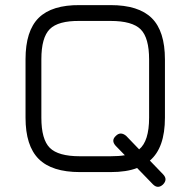

<svg xmlns="http://www.w3.org/2000/svg" viewBox="-20 -674 748 752"><path d="M293 0Q183 0 131.5 -51.5Q80 -103 80 -213V-442Q80 -553 131.5 -604Q183 -655 293 -654H413Q523 -654 574.5 -603Q626 -552 626 -441V-213Q626 -95 567 -45L619 9Q638 29 618 49Q598 67 579 48L517 -16Q476 0 413 0ZM142 -213Q142 -128 175 -95Q208 -62 293 -62H413Q446 -62 469 -66L433 -103Q414 -124 434 -142Q452 -160 474 -142L525 -89Q564 -121 564 -213V-441Q564 -526 531 -559Q498 -592 413 -592H292Q208 -593 175 -560Q142 -527 142 -442Z"/></svg>

Font: Jura Medium
Style: Regular
Weight: 500
Designer: Daniel Johnson, Alexei Vanyashin
Foundry: Daniel Johnson
Version: Version 5.103